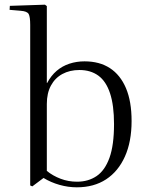

<svg xmlns="http://www.w3.org/2000/svg" viewBox="-20 -786 632 820"><path d="M118 10 109 6V-680Q109 -714 102.5 -726Q96 -738 68 -740L21 -744L22 -761L172 -766L180 -760V-432L181 -431Q198 -463 222 -483.5Q246 -504 276.5 -514Q307 -524 341 -524Q405 -524 449.5 -495Q494 -466 518 -409.5Q542 -353 542 -269Q542 -181 513.5 -117.5Q485 -54 433 -20Q381 14 308 14Q271 14 234 3.5Q197 -7 166 -26ZM309 -10Q357 -10 392.5 -34Q428 -58 447.5 -112Q467 -166 467 -256Q467 -336 450 -387.5Q433 -439 400 -463Q367 -487 319 -487Q278 -487 246.5 -470Q215 -453 197.5 -420.5Q180 -388 180 -342V-56Q206 -35 239 -22.5Q272 -10 309 -10Z"/></svg>

Font: Literata 60pt Light
Style: Regular
Weight: 300
Designer: Latin by Veronika Burian and Jose Scaglione. Greek by Irene Vlachou. Cyrillic by Vera Evstafieva.
Foundry: TypeTogether
Version: Version 3.103;gftools[0.9.29]